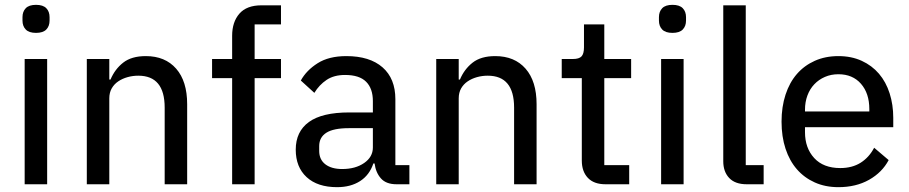

<svg xmlns="http://www.w3.org/2000/svg" viewBox="-20 -762 3759 794"><path d="M129 -626Q100 -626 86.5 -640Q73 -654 73 -677V-691Q73 -714 86.5 -728Q100 -742 129 -742Q158 -742 171.5 -728Q185 -714 185 -691V-677Q185 -654 171.5 -640Q158 -626 129 -626ZM82 -518H175V0H82Z M339 0V-518H432V-433H437Q455 -476 489.5 -503Q524 -530 583 -530Q663 -530 708.5 -478Q754 -426 754 -331V0H661V-317Q661 -449 552 -449Q529 -449 507.5 -443Q486 -437 469 -425.5Q452 -414 442 -396.5Q432 -379 432 -355V0Z M940 -439H857V-518H940V-614Q940 -671 970 -705.5Q1000 -740 1061 -740H1142V-661H1033V-518H1142V-439H1033V0H940Z M1620 0Q1577 0 1555.5 -24Q1534 -48 1529 -86H1524Q1508 -38 1469 -13Q1430 12 1374 12Q1293 12 1248 -29.5Q1203 -71 1203 -143Q1203 -218 1257.5 -257.5Q1312 -297 1424 -297H1522V-344Q1522 -396 1494 -424Q1466 -452 1407 -452Q1361 -452 1330.5 -431.5Q1300 -411 1280 -378L1224 -429Q1247 -471 1293.5 -500.5Q1340 -530 1412 -530Q1509 -530 1562 -483.5Q1615 -437 1615 -352V-79H1673V0ZM1395 -63Q1450 -63 1486 -88Q1522 -113 1522 -152V-232H1423Q1359 -232 1329.5 -213Q1300 -194 1300 -158V-138Q1300 -102 1325.5 -82.5Q1351 -63 1395 -63Z M1784 0V-518H1877V-433H1882Q1900 -476 1934.5 -503Q1969 -530 2028 -530Q2108 -530 2153.5 -478Q2199 -426 2199 -331V0H2106V-317Q2106 -449 1997 -449Q1974 -449 1952.5 -443Q1931 -437 1914 -425.5Q1897 -414 1887 -396.5Q1877 -379 1877 -355V0Z M2484 0Q2436 0 2411 -26.5Q2386 -53 2386 -98V-439H2303V-518H2349Q2375 -518 2385 -529Q2395 -540 2395 -566V-661H2479V-518H2590V-439H2479V-79H2582V0Z M2761 -626Q2732 -626 2718.5 -640Q2705 -654 2705 -677V-691Q2705 -714 2718.5 -728Q2732 -742 2761 -742Q2790 -742 2803.5 -728Q2817 -714 2817 -691V-677Q2817 -654 2803.5 -640Q2790 -626 2761 -626ZM2714 -518H2807V0H2714Z M3068 0Q3020 0 2995.5 -26Q2971 -52 2971 -95V-740H3064V-79H3138V0Z M3447 12Q3393 12 3349.5 -7.5Q3306 -27 3275.5 -62Q3245 -97 3228.5 -147Q3212 -197 3212 -259Q3212 -320 3228.5 -370.5Q3245 -421 3275.5 -456Q3306 -491 3349.5 -510.5Q3393 -530 3447 -530Q3501 -530 3543.5 -510.5Q3586 -491 3615 -457Q3644 -423 3659 -376Q3674 -329 3674 -275V-236H3309V-215Q3309 -150 3347 -108.5Q3385 -67 3455 -67Q3504 -67 3539 -89Q3574 -111 3595 -151L3655 -100Q3628 -49 3574 -18.5Q3520 12 3447 12ZM3447 -455Q3417 -455 3391.5 -444Q3366 -433 3347.5 -413.5Q3329 -394 3319 -367Q3309 -340 3309 -308V-301H3575V-311Q3575 -376 3540.5 -415.5Q3506 -455 3447 -455Z"/></svg>

Font: IBM Plex Sans Hebrew Text
Style: Regular
Weight: 450
Designer: Mike Abbink, Paul van der Laan, Pieter van Rosmalen, Yanek Iontef
Foundry: Bold Monday
Version: Version 1.2